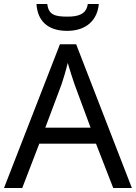

<svg xmlns="http://www.w3.org/2000/svg" viewBox="-20 -938 679 958"><path d="M473 -918H418C411 -866 369 -855 317 -855C256 -855 222 -863 216 -918H162C167 -836 216 -784 315 -784C411 -784 466 -838 473 -918ZM545 0H638L360 -717H279L0 0H91L176 -221H459ZM352 -517 432 -301H206L287 -517C295 -540 308 -583 318 -624C325 -599 346 -533 352 -517Z"/></svg>

Font: Noto Sans Hebrew Droid Medium
Style: Regular
Weight: 500
Designer: Monotype Design Team
Foundry: Monotype Imaging Inc.
Version: Version 1.100